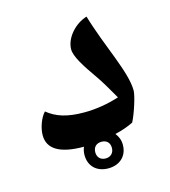

<svg xmlns="http://www.w3.org/2000/svg" viewBox="-88 -656 611 691"><g transform="rotate(-15 217.5 -311.0)"><path d="M232 -37C274 -37 304 -63 304 -106C304 -123 298 -138 288 -150C314 -156 337 -164 357 -174C373 -205 392 -266 392 -284C392 -320 377 -364 358 -415C341 -459 312 -533 297 -585C253 -572 213 -528 213 -485C213 -459 239 -418 277 -364C292 -343 309 -313 331 -275C287 -261 243 -254 200 -254C137 -254 97 -267 64 -294C47 -276 34 -241 34 -213C34 -161 79 -135 167 -135C163 -126 161 -116 161 -105C161 -63 190 -37 232 -37ZM232 -74C212 -74 201 -87 201 -105C201 -125 214 -136 232 -136C251 -136 263 -125 263 -105C263 -87 251 -74 232 -74Z"/></g></svg>

Font: Noto Naskh Arabic UI
Style: Bold
Weight: 700
Designer: Monotype Design Team, David Williams, Mohamad Dakak and Nizar Qandah
Foundry: Monotype Imaging Inc.
Version: Version 2.016